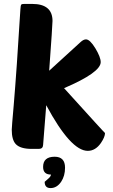

<svg xmlns="http://www.w3.org/2000/svg" viewBox="-20 -760 579 980"><path d="M495 -30Q467 10 428 10Q341 10 216 -223L200 -20Q199 0 178 0H142Q83 0 60 -25Q40 -47 40 -98Q40 -110 50 -223Q65 -399 84 -711Q85 -733 89 -737Q92 -740 105 -740H144Q248 -740 248 -653Q248 -633 231 -399L391 -545Q406 -559 419 -559Q439 -559 467 -513Q494 -468 494 -443Q494 -390 307 -310Q516 -79 516 -81Q516 -61 495 -30ZM200 92Q200 40 259 40Q312 40 312 96Q312 138 292 168Q270 200 238 200Q208 200 208 168L224 154Q240 141 240 131Q200 131 200 92Z"/></svg>

Font: PoetsenOne
Style: Regular
Weight: 400
Designer: Rodrigo Fuenzalida, Pablo Impallari
Foundry: Pablo Impallari, Rodrigo Fuenzalida
Version: Version 1.000